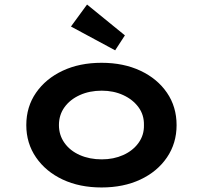

<svg xmlns="http://www.w3.org/2000/svg" viewBox="-20 -817 896 847"><path d="M428 10Q331 10 256.5 -25Q182 -60 139 -122.5Q96 -185 96 -265Q96 -346 139 -408Q182 -470 256.5 -505Q331 -540 428 -540Q525 -540 599.5 -505Q674 -470 716.5 -408Q759 -346 759 -265Q759 -185 716.5 -122.5Q674 -60 599.5 -25Q525 10 428 10ZM429 -114Q481 -114 523.5 -133Q566 -152 591 -186.5Q616 -221 615 -265Q616 -310 591 -344Q566 -378 523.5 -397.5Q481 -417 429 -417Q375 -417 332 -397.5Q289 -378 264.5 -344Q240 -310 240 -265Q240 -221 264.5 -186.5Q289 -152 332 -133Q375 -114 429 -114ZM488 -595 293 -700 364 -797 531 -661Z"/></svg>

Font: Lexend Mega SemiBold
Style: Regular
Weight: 600
Designer: Bonnie Shaver-Troup, Thomas Jockin
Foundry: Lexend
Version: Version 1.007